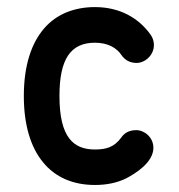

<svg xmlns="http://www.w3.org/2000/svg" viewBox="-20 -527 509 547"><path d="M325.2 -134.8C305.2 -107.4 281.7 -101.1 250.5 -101.1C220.7 -101.1 194.8 -109.4 177.2 -132.8C159.7 -155.8 149.4 -193.4 149.4 -253.4C149.4 -357.4 180.2 -405.3 250.5 -405.3C287.6 -405.3 312 -390.6 325.7 -370.6C335.9 -355.5 350.6 -347.7 369.1 -347.7C392.6 -347.7 418.5 -369.1 418.5 -398.9C418.5 -409.2 415.5 -418.5 409.7 -427.2C375 -476.6 320.3 -506.8 250.5 -506.8C192.4 -506.8 141.1 -487.3 105.5 -445.8C69.8 -404.3 47.9 -341.3 47.9 -253.4C47.9 -170.9 67.4 -107.4 102.5 -64.9C137.2 -22 188 0 250.5 0C284.2 0 314 -6.3 339.8 -19C367.7 -33.7 417 -64.9 417 -106C417 -135.7 391.6 -156.2 368.2 -156.2C349.1 -156.2 334.5 -148.9 325.2 -134.8Z"/></svg>

Font: LOB TGL 0-17
Style: Regular
Weight: 400
Designer: Peter Wiegel + adaptations and expanded glyphset by Studio LOB
Foundry: Peter Wiegel + adaptations and expanded glyphset by Studio LOB
Version: Version 1.003;Glyphs 3.1.2 (3151)